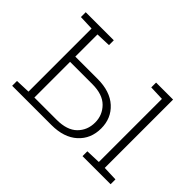

<svg xmlns="http://www.w3.org/2000/svg" viewBox="-102 -752 975 975"><g transform="rotate(45 385.5 -264.0)"><path d="M169.4 -37.6H329.1Q403.8 -37.6 440.7 -74.2Q477.5 -110.8 477.5 -166Q477.5 -219.2 440.4 -256.6Q403.3 -293.9 329.1 -293.9H169.4ZM552.7 0V-34.7L632.3 -37.6V-490.7L552.7 -493.7V-528.3H674.8V-37.6L754.4 -34.7V0ZM329.1 -331.5Q419.4 -331.5 470 -285.4Q520.5 -239.3 520.5 -166.5Q520.5 -92.3 469.7 -46.1Q418.9 0 329.1 0H47.4V-34.7L127 -37.6V-490.7L47.4 -493.7V-528.3H249V-493.7L169.4 -490.7V-331.5Z"/></g></svg>

Font: Roboto Slab ExtraLight
Style: Regular
Weight: 250
Designer: Google
Version: Version 2.000; ttfautohint (v1.8.1.43-b0c9)